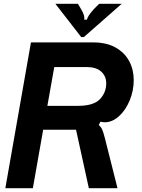

<svg xmlns="http://www.w3.org/2000/svg" viewBox="-20 -985 741 1005"><path d="M8 0 142 -763H468Q538 -763 585.5 -736Q633 -709 656.5 -664.5Q680 -620 680 -566Q680 -510 658.5 -458.5Q637 -407 602 -376Q567 -345 529 -345Q518 -345 506 -348L497 -331Q509 -320 514.5 -307.5Q520 -295 523.5 -281.5Q527 -268 529 -262L595 0H445L378 -306H206L152 0ZM389 -431Q469 -431 502.5 -465.5Q536 -500 536 -549Q536 -586 510 -610Q484 -634 434 -634H264L228 -431ZM405 -791 270 -965H388L405 -936Q425 -903 421 -882H435Q439 -901 470 -936L499 -965H617L419 -791Z"/></svg>

Font: Open Sauce Sans
Style: Bold Italic
Weight: 700
Italic angle: -10°
Designer: Alfredo Marco Pradil
Foundry: Creative Sauce Fz LLC
Version: Version 1.477